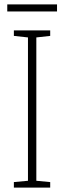

<svg xmlns="http://www.w3.org/2000/svg" viewBox="-20 -852 291 872"><path d="M208 0H43V-25L107 -31V-682L43 -689V-714H208V-689L145 -682V-31L208 -25ZM239 -832V-800H13V-832Z"/></svg>

Font: Noto Sans Arabic Cond ExtLt
Style: Regular
Weight: 200
Width: 3
Designer: Monotype Design Team, Nadine Chahine, Nizar Qandah and Khaled Hosny
Foundry: Monotype Imaging Inc.
Version: Version 2.012; ttfautohint (v1.8.4.7-5d5b)